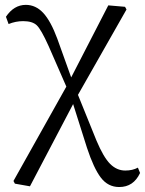

<svg xmlns="http://www.w3.org/2000/svg" viewBox="-20 -546 584 773"><path d="M535.2 128.9 543.9 150.4Q517.6 207 460 207Q415 207 386.2 169.4Q357.4 131.8 330.1 48.8L274.4 -127L100.6 204.1L40 193.4L34.2 182.6L247.1 -197.3L175.8 -360.4Q145.5 -427.7 127.9 -444.3Q110.4 -460.9 73.2 -460.9Q43 -460.9 14.6 -449.2L3.9 -478.5Q36.1 -526.4 84 -526.4Q124 -526.4 154.3 -493.7Q184.6 -460.9 210.9 -389.6L266.6 -234.4L416 -524.4L483.4 -518.6L489.3 -507.8L293.9 -164.1L368.2 19.5Q396.5 86.9 423.3 113.8Q450.2 140.6 484.4 140.6Q513.7 140.6 535.2 128.9Z"/></svg>

Font: Bpmf Zihi Serif Regular
Style: Regular
Weight: 400
Foundry: But Ko
Version: Version 1.320